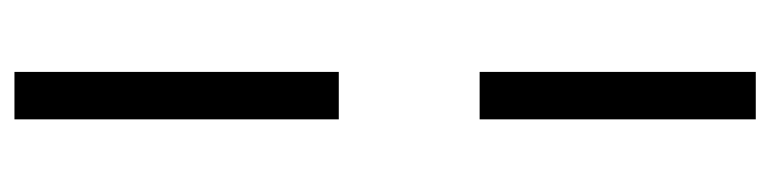

<svg xmlns="http://www.w3.org/2000/svg" viewBox="-410 -364 1040 259"><g transform="rotate(90 109.5 -235.0)"><path d="M141.5 -362.5H77.5V-735H141.5ZM77.5 265V-172.5H141.5V265Z"/></g></svg>

Font: Newsreader Text ExtraBold
Style: Regular
Weight: 800
Designer: Hugues Gentile
Foundry: Production Type
Version: Version 1.001